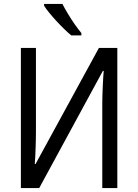

<svg xmlns="http://www.w3.org/2000/svg" viewBox="-20 -958 703 978"><path d="M86.4 -713.9H163.1V-288.1Q163.1 -269.5 162.6 -248.3Q162.1 -227.1 161.4 -205.1Q160.6 -183.1 159.7 -162.1Q158.7 -141.1 157.2 -122.6H161.1L483.9 -713.9H577.6V0H501V-428.7Q501 -449.7 501.7 -472.4Q502.4 -495.1 503.4 -517.6Q504.4 -540 505.6 -560.5Q506.8 -581.1 508.3 -596.7H503.9L179.7 0H86.4ZM297.9 -938Q309.6 -915 326.2 -887.5Q342.8 -859.9 360.8 -834Q378.9 -808.1 394.5 -789.6V-777.8H342.8Q326.2 -791.5 306.4 -810.8Q286.6 -830.1 266.8 -851.6Q247.1 -873 230.7 -893.1Q214.4 -913.1 204.6 -928.7V-938Z"/></svg>

Font: Open Sans SemiCondensed
Style: Regular
Weight: 400
Width: 4
Designer: Monotype Design Team
Foundry: Monotype Imaging Inc.
Version: Version 3.000